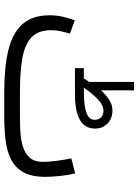

<svg xmlns="http://www.w3.org/2000/svg" viewBox="107 -760 653 907"><g transform="rotate(90 433.5 -306.5)"><path d="M350.6 -376Q355 -382.3 359.1 -389.4Q363.3 -396.5 367.2 -401.9V-613.3H406.7V-457.5Q427.7 -480 451.2 -495.6Q474.6 -511.2 501.5 -511.2Q539.1 -511.2 563.2 -488Q587.4 -464.8 587.4 -429.2Q586.9 -378.9 544.4 -356.4Q502 -334 426.3 -334H301.8V-376ZM425.8 -376.5Q482.4 -377 514.2 -388.9Q545.9 -400.9 545.9 -427.2Q545.9 -445.8 534.4 -457.3Q522.9 -468.8 503.9 -468.8Q476.6 -468.8 448.2 -441.4Q419.9 -414.1 394 -376ZM527.3 0H414.1Q298.3 0 217.5 -19.3Q136.7 -38.6 94.5 -85.4Q52.2 -132.3 52.2 -214.8Q52.2 -246.1 58.8 -275.6Q65.4 -305.2 76.2 -333.5L138.7 -310.1Q132.3 -289.1 127.4 -266.4Q122.6 -243.7 122.6 -222.7Q122.6 -159.7 157.2 -127.9Q191.9 -96.2 257.3 -85.2Q322.8 -74.2 414.1 -74.2H527.8Q563 -74.2 600.8 -76.2Q638.7 -78.1 671.4 -87.9Q704.1 -97.7 724.4 -119.9Q744.6 -142.1 744.6 -182.6Q744.6 -208.5 740.2 -244.4Q735.8 -280.3 728 -316.9L799.3 -335Q807.6 -299.8 811.5 -260.7Q815.4 -221.7 815.4 -193.4Q815.4 -128.4 793.2 -89.6Q771 -50.8 731.7 -31.5Q692.4 -12.2 639.9 -6.1Q587.4 0 527.3 0Z"/></g></svg>

Font: Vazirmatn FD NL Light
Style: Regular
Weight: 300
Designer: Saber Rastikerdar
Foundry: Saber Rastikerdar
Version: Version 33.003